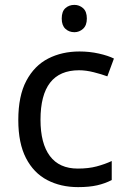

<svg xmlns="http://www.w3.org/2000/svg" viewBox="-20 -757 520 787"><path d="M300 10Q229 10 173.5 -19Q118 -48 86.5 -109Q55 -170 55 -265Q55 -364 88 -426Q121 -488 177.5 -517Q234 -546 306 -546Q347 -546 385 -537.5Q423 -529 447 -517L420 -444Q396 -453 364 -461Q332 -469 304 -469Q146 -469 146 -266Q146 -169 184.5 -117.5Q223 -66 299 -66Q343 -66 376.5 -75Q410 -84 438 -97V-19Q411 -5 378.5 2.5Q346 10 300 10ZM285 -737Q305 -737 320.5 -723.5Q336 -710 336 -681Q336 -653 320.5 -639Q305 -625 285 -625Q263 -625 248 -639Q233 -653 233 -681Q233 -710 248 -723.5Q263 -737 285 -737Z"/></svg>

Font: Go Noto Kurrent-Regular
Style: Regular
Weight: 400
Designer: Monotype Design Team
Foundry: Monotype Imaging Inc.
Version: Version 2.012; ttfautohint (v1.8.4.7-5d5b)